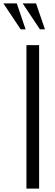

<svg xmlns="http://www.w3.org/2000/svg" viewBox="-84 -1104 321 1124"><path d="M65.9 -932.1H37.1L-64 -1084H14.2ZM179.2 -932.1H149.9L48.8 -1084H127ZM145 0H70.8V-839.8H145Z"/></svg>

Font: VL Oswald
Style: Light
Weight: 300
Designer: vernon adams
Foundry: vernon adams
Version: Version ; ttfautohint (v0.92.18-e454-dirty) -l 8 -r 50 -G 20